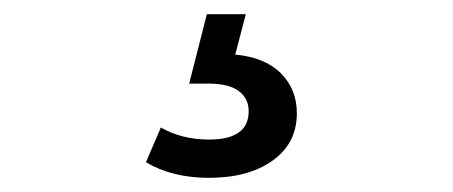

<svg xmlns="http://www.w3.org/2000/svg" viewBox="-20 -27 640 271"><path d="M186 202 207 153Q237 170 275 170Q331 170 331 130Q331 112 317 101.5Q303 91 274 91H247L272 -7H327L312 50Q354 54 376.5 76.5Q399 99 399 133Q399 175 365 199.5Q331 224 275 224Q223 224 186 202Z"/></svg>

Font: Idrija
Style: Regular
Weight: 500
Designer: Julieta Ulanovsky
Foundry: Julieta Ulanovsky
Version: Version 7.200